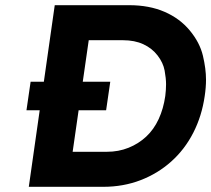

<svg xmlns="http://www.w3.org/2000/svg" viewBox="-20 -720 814 740"><path d="M82 -295 98 -405H149L191 -700H478Q555 -700 614 -674.5Q673 -649 711.5 -602.5Q750 -556 762 -505.5Q774 -455 774 -413Q774 -383 769 -350Q758 -273 725 -208.5Q692 -144 640 -97.5Q588 -51 521.5 -25.5Q455 0 378 0H91L133 -295ZM260 -135H392Q437 -135 475.5 -150.5Q514 -166 543.5 -193.5Q573 -221 591.5 -261Q610 -301 617 -350Q620 -374 620 -395Q620 -418 614.5 -448Q609 -478 587.5 -506Q566 -534 532.5 -549.5Q499 -565 454 -565H322L299 -405H405L389 -295H283Z"/></svg>

Font: Lexend SemBd
Style: Italic
Weight: 600
Italic angle: -8.13011°
Designer: Bonnie Shaver-Troup, Thomas Jockin
Foundry: Lexend
Version: Version 1.007